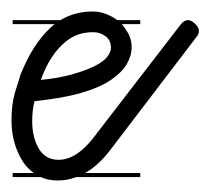

<svg xmlns="http://www.w3.org/2000/svg" viewBox="-22 -322 366 334"><path d="M222 -14H111Q95 -8 78 -8Q62 -8 49 -14H0V-21H37Q27 -28 19 -39Q9 -54 3.5 -72.5Q-2 -91 -2 -112Q-2 -141 4 -161Q10 -181 14 -193Q35 -245 65 -273Q69 -277 73 -280H0V-287H83Q108 -302 140 -302Q152 -302 164 -297Q174 -293 182 -287H222V-280H190Q196 -273 201 -264Q207 -253 207 -240Q207 -225 198.5 -210.5Q190 -196 171 -183Q152 -170 119.5 -160.5Q87 -151 38 -146Q34 -130 34 -111Q34 -83 45.5 -63.5Q57 -44 80 -44Q111 -44 141 -83L292 -279Q298 -287 305 -287Q311 -287 317.5 -280.5Q324 -274 324 -269Q324 -262 320 -258L169 -60Q149 -34 126 -21H222ZM93 -250Q65 -228 49 -183Q80 -186 103 -192.5Q126 -199 141.5 -206.5Q157 -214 164 -222.5Q171 -231 171 -239Q171 -252 161.5 -259Q152 -266 140 -266Q112 -266 93 -250Z"/></svg>

Font: Gruenewald VA 3. Klasse
Style: Regular
Weight: 400
Designer: Peter Wiegel
Foundry: Peter Wiegel, nach dem Schriftentwurf von Dr. H. Gr¸newald
Version: Version 0.007